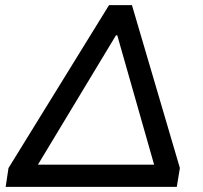

<svg xmlns="http://www.w3.org/2000/svg" viewBox="-20 -725 786 745"><path d="M2 0 13 -73 403 -705H492L678 -73L666 0ZM430 -588 106 -51 105 -86H598L588 -51L435 -588Z"/></svg>

Font: Nunito Sans 7pt SemiExpanded Medium
Style: Italic
Weight: 500
Width: 6
Italic angle: -9°
Designer: Vernon Adams
Foundry: Vernon Adams
Version: Version 3.101;gftools[0.9.27]